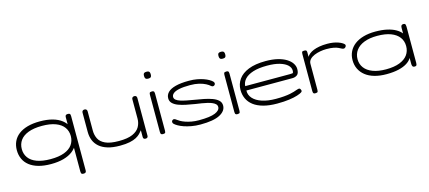

<svg xmlns="http://www.w3.org/2000/svg" viewBox="-63 -1281 4643 2077"><g transform="rotate(-15 2259.0 -242.5)"><path d="M361 11Q281 11 221 -6Q161 -23 120.5 -55Q80 -87 60 -131.5Q40 -176 40 -230Q40 -283 60 -326.5Q80 -370 120.5 -401.5Q161 -433 221 -450Q281 -467 361 -467Q441 -467 502 -450Q563 -433 603.5 -401Q644 -369 664.5 -325Q685 -281 685 -227Q685 -173 664.5 -129.5Q644 -86 603.5 -54.5Q563 -23 502 -6Q441 11 361 11ZM370 -42Q462 -42 523 -65Q584 -88 614 -130Q644 -172 644 -227Q644 -283 614 -325Q584 -367 523 -390.5Q462 -414 370 -414Q278 -414 216.5 -390.5Q155 -367 125 -325Q95 -283 95 -227Q95 -172 125 -130Q155 -88 216.5 -65Q278 -42 370 -42ZM673 202Q662 202 655.5 199Q649 196 646.5 189Q644 182 644 171V-436Q644 -447 647 -453.5Q650 -460 656.5 -463Q663 -466 674 -466Q685 -466 691.5 -463Q698 -460 700.5 -453.5Q703 -447 703 -435V172Q703 183 700 189.5Q697 196 690.5 199Q684 202 673 202Z M1132 12Q1052 12 995 -5.5Q938 -23 902 -54.5Q866 -86 849 -128.5Q832 -171 832 -222V-437Q832 -447 835.5 -453Q839 -459 845 -462.5Q851 -466 860 -466Q870 -466 876 -462.5Q882 -459 885.5 -452.5Q889 -446 889 -436V-221Q889 -173 909 -131.5Q929 -90 982.5 -65Q1036 -40 1134 -40Q1233 -40 1288.5 -65Q1344 -90 1367 -131.5Q1390 -173 1390 -221V-437Q1390 -447 1393.5 -453Q1397 -459 1403.5 -462.5Q1410 -466 1419 -466Q1428 -466 1434 -462.5Q1440 -459 1443 -452.5Q1446 -446 1446 -436V-16Q1446 -8 1443 -2Q1440 4 1433.5 7Q1427 10 1418 10Q1412 10 1407 8.5Q1402 7 1398.5 3.5Q1395 0 1393.5 -5Q1392 -10 1392 -16V-91Q1379 -74 1361.5 -56Q1344 -38 1315.5 -22.5Q1287 -7 1242.5 2.5Q1198 12 1132 12Z M1614 11Q1604 11 1597.5 8Q1591 5 1588.5 -1.5Q1586 -8 1586 -19V-437Q1586 -448 1588.5 -454.5Q1591 -461 1597.5 -463.5Q1604 -466 1615 -466Q1626 -466 1632 -463Q1638 -460 1640.5 -453.5Q1643 -447 1643 -435V-18Q1643 -7 1640.5 -0.5Q1638 6 1631.5 8.5Q1625 11 1614 11ZM1614 -610Q1600 -610 1592 -614Q1584 -618 1580.5 -627Q1577 -636 1577 -650Q1577 -664 1580.5 -672Q1584 -680 1592.5 -683.5Q1601 -687 1615 -687Q1629 -687 1637 -683Q1645 -679 1648.5 -670.5Q1652 -662 1652 -647Q1652 -634 1648.5 -625.5Q1645 -617 1637 -613.5Q1629 -610 1614 -610Z M2032 16Q1978 16 1932 7.5Q1886 -1 1850 -13.5Q1814 -26 1789 -40.5Q1764 -55 1752 -67Q1745 -74 1743 -82Q1741 -90 1743 -97Q1745 -104 1751 -108Q1759 -117 1771.5 -114Q1784 -111 1798 -99Q1808 -91 1828 -79.5Q1848 -68 1878 -57.5Q1908 -47 1946 -40Q1984 -33 2029 -33Q2154 -33 2210 -56.5Q2266 -80 2266 -118Q2266 -137 2253.5 -150Q2241 -163 2218.5 -173Q2196 -183 2167 -190Q2138 -197 2104 -202.5Q2070 -208 2034 -213Q1985 -221 1937.5 -230.5Q1890 -240 1851.5 -254.5Q1813 -269 1790 -291.5Q1767 -314 1767 -348Q1767 -386 1795 -414.5Q1823 -443 1882 -458.5Q1941 -474 2032 -474Q2082 -474 2122.5 -466.5Q2163 -459 2195 -447.5Q2227 -436 2249.5 -423Q2272 -410 2284 -398Q2294 -389 2295.5 -378Q2297 -367 2290 -359Q2283 -350 2271.5 -349Q2260 -348 2250 -357Q2233 -373 2203.5 -388.5Q2174 -404 2131 -414.5Q2088 -425 2032 -425Q1957 -425 1911 -415.5Q1865 -406 1843.5 -388.5Q1822 -371 1822 -348Q1822 -328 1840 -314Q1858 -300 1888.5 -290.5Q1919 -281 1958 -273.5Q1997 -266 2039 -259Q2090 -251 2140 -241Q2190 -231 2231 -216Q2272 -201 2296.5 -178Q2321 -155 2321 -120Q2321 -59 2250.5 -21.5Q2180 16 2032 16Z M2448 11Q2438 11 2431.5 8Q2425 5 2422.5 -1.5Q2420 -8 2420 -19V-437Q2420 -448 2422.5 -454.5Q2425 -461 2431.5 -463.5Q2438 -466 2449 -466Q2460 -466 2466 -463Q2472 -460 2474.5 -453.5Q2477 -447 2477 -435V-18Q2477 -7 2474.5 -0.5Q2472 6 2465.5 8.5Q2459 11 2448 11ZM2448 -610Q2434 -610 2426 -614Q2418 -618 2414.5 -627Q2411 -636 2411 -650Q2411 -664 2414.5 -672Q2418 -680 2426.5 -683.5Q2435 -687 2449 -687Q2463 -687 2471 -683Q2479 -679 2482.5 -670.5Q2486 -662 2486 -647Q2486 -634 2482.5 -625.5Q2479 -617 2471 -613.5Q2463 -610 2448 -610Z M2893 12Q2804 12 2738.5 -6Q2673 -24 2630.5 -56.5Q2588 -89 2567 -134Q2546 -179 2546 -234Q2546 -299 2583 -351.5Q2620 -404 2696 -434.5Q2772 -465 2888 -465Q2964 -465 3021.5 -451Q3079 -437 3118.5 -412.5Q3158 -388 3178 -357Q3198 -326 3198 -293Q3198 -245 3175.5 -228Q3153 -211 3121 -211H2606Q2604 -161 2638.5 -122.5Q2673 -84 2738 -62.5Q2803 -41 2892 -41Q2945 -41 2984 -44.5Q3023 -48 3051 -53.5Q3079 -59 3097.5 -65Q3116 -71 3128.5 -75.5Q3141 -80 3150 -82Q3158 -84 3165 -82.5Q3172 -81 3176 -73Q3184 -58 3182 -51Q3180 -44 3172 -38Q3158 -28 3121.5 -16Q3085 -4 3027.5 4Q2970 12 2893 12ZM2606 -260H3104Q3124 -260 3135 -261.5Q3146 -263 3146 -291Q3146 -324 3117 -351.5Q3088 -379 3031.5 -396Q2975 -413 2890 -413Q2795 -413 2733 -393Q2671 -373 2639.5 -338.5Q2608 -304 2606 -260Z M3320 11Q3310 11 3304 8Q3298 5 3295.5 -2Q3293 -9 3293 -20V-437Q3293 -449 3295.5 -455.5Q3298 -462 3304 -464Q3310 -466 3321 -466Q3331 -466 3337.5 -464Q3344 -462 3347 -455.5Q3350 -449 3350 -437V-389Q3360 -406 3378.5 -421Q3397 -436 3425 -447.5Q3453 -459 3492 -466Q3531 -473 3580 -473Q3617 -473 3647 -468Q3677 -463 3700 -455Q3723 -447 3738.5 -438Q3754 -429 3762 -421Q3770 -413 3770 -407Q3770 -394 3760.5 -385Q3751 -376 3742 -376Q3731 -376 3719 -382.5Q3707 -389 3688.5 -398Q3670 -407 3638.5 -413.5Q3607 -420 3556 -420Q3523 -420 3487 -413.5Q3451 -407 3420 -394Q3389 -381 3369.5 -360Q3350 -339 3350 -310V-18Q3350 -7 3347.5 -0.5Q3345 6 3338.5 8.5Q3332 11 3320 11Z M4431 10Q4417 10 4411 3Q4405 -4 4403 -23V-94Q4386 -64 4348.5 -40Q4311 -16 4253.5 -2.5Q4196 11 4117 11Q4042 11 3983 -6Q3924 -23 3883.5 -55Q3843 -87 3821.5 -131.5Q3800 -176 3800 -230Q3800 -283 3821.5 -326.5Q3843 -370 3883.5 -401Q3924 -432 3983 -449Q4042 -466 4117 -466Q4191 -466 4247 -453.5Q4303 -441 4342 -419Q4381 -397 4403 -369V-429Q4403 -449 4409.5 -457.5Q4416 -466 4432 -466Q4442 -466 4447.5 -462.5Q4453 -459 4455.5 -451Q4458 -443 4458 -429V-23Q4458 -11 4455.5 -3.5Q4453 4 4447 7Q4441 10 4431 10ZM4126 -41Q4217 -41 4278 -64.5Q4339 -88 4369.5 -130Q4400 -172 4400 -228Q4400 -285 4369 -327Q4338 -369 4277 -392.5Q4216 -416 4124 -416Q4039 -416 3978.5 -392.5Q3918 -369 3886.5 -326Q3855 -283 3855 -226Q3855 -171 3886.5 -129Q3918 -87 3979 -64Q4040 -41 4126 -41Z"/></g></svg>

Font: Fredoka Expanded Light
Style: Regular
Weight: 300
Width: 7
Designer: Ben Nathan
Foundry: Milena B. Brandão, Ben Nathan
Version: Version 2.001